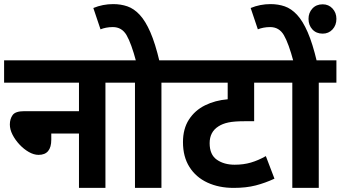

<svg xmlns="http://www.w3.org/2000/svg" viewBox="-20 -916 1660 936"><path d="M0 -622H580V-513H494V0H365V-265H230V-235Q230 -161 168 -161Q145 -161 120.5 -175Q96 -189 75 -211.5Q54 -234 41 -259.5Q28 -285 28 -309Q28 -336 41.5 -355Q55 -374 98 -374H365V-513H0Z M767 -513V0H638V-513H566V-622H853V-513ZM644 -615Q620 -705 597 -744.5Q574 -784 530 -784Q513 -784 497.5 -781Q482 -778 470 -773L435 -877Q481 -896 532 -896Q569 -896 601 -885Q633 -874 661 -844Q689 -814 713 -759Q737 -704 758 -615Z M1346 -513H1219V-325H1171Q1122 -325 1093.5 -319Q1065 -313 1045 -300Q1002 -273 1002 -218Q1002 -162 1037 -137.5Q1072 -113 1124 -113Q1167 -113 1203 -123.5Q1239 -134 1276 -155L1318 -45Q1273 -24 1226.5 -12Q1180 0 1119 0Q1047 0 991 -26Q935 -52 903.5 -102Q872 -152 872 -223Q872 -288 901 -333Q930 -378 979.5 -402.5Q1029 -427 1090 -432V-513H839V-622H1346Z M1534 -513V0H1405V-513H1333V-622H1620V-513ZM1411 -615Q1387 -705 1364 -744.5Q1341 -784 1297 -784Q1280 -784 1264.5 -781Q1249 -778 1237 -773L1202 -877Q1248 -896 1299 -896Q1336 -896 1368 -885Q1400 -874 1428 -844Q1456 -814 1480 -759Q1504 -704 1525 -615ZM1484 -824Q1484 -854 1503 -874.5Q1522 -895 1553 -895Q1582 -895 1601 -874.5Q1620 -854 1620 -824Q1620 -793 1601 -772.5Q1582 -752 1553 -752Q1522 -752 1503 -772.5Q1484 -793 1484 -824Z"/></svg>

Font: Noto Sans Devanagari UI SemiCondensed
Style: Bold
Weight: 700
Width: 4
Designer: Jelle Bosma - Monotype Design Team
Foundry: Monotype Imaging Inc.
Version: Version 2.004; ttfautohint (v1.8.4.7-5d5b)